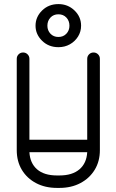

<svg xmlns="http://www.w3.org/2000/svg" viewBox="-20 -916 570 940"><path d="M407 -628Q407 -641 416 -650Q425 -659 438 -659Q451 -659 460 -650Q469 -641 469 -628V-181Q469 -126 443.5 -84.5Q418 -43 373.5 -19.5Q329 4 271 4H259Q201 4 156.5 -19.5Q112 -43 87 -84.5Q62 -126 62 -181V-628Q62 -641 71 -650Q80 -659 93 -659Q106 -659 115 -650Q124 -641 124 -628V-232H407ZM259 -57H271Q334 -57 369 -87Q404 -117 407 -171H124Q127 -117 161.5 -87Q196 -57 259 -57ZM266 -685Q218 -685 186 -716.5Q154 -748 154 -790Q154 -833 186 -864.5Q218 -896 266 -896Q312 -896 344.5 -865Q377 -834 377 -790Q377 -761 362 -737Q347 -713 322 -699Q297 -685 266 -685ZM266 -735Q290 -735 305 -751Q320 -767 320 -790Q320 -814 305 -830Q290 -846 266 -846Q242 -846 227 -830Q212 -814 212 -790Q212 -767 227 -751Q242 -735 266 -735Z"/></svg>

Font: Libertine Sup Medium
Style: Regular
Weight: 500
Designer: Bastien Sozeau
Foundry: NBR — Bastien Sozeau
Version: Version 2.003; ttfautohint (v1.8.4.7-5d5b);gftools[0.9.33]